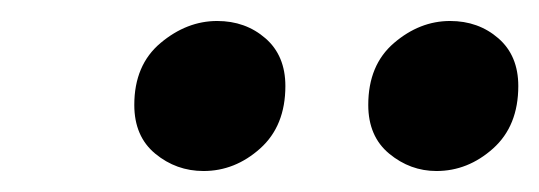

<svg xmlns="http://www.w3.org/2000/svg" viewBox="-20 -757 514 183"><path d="M174 -594Q148 -594 128 -610.5Q108 -627 108 -657Q108 -695 133 -716Q158 -737 187 -737Q214 -737 233 -720.5Q252 -704 252 -675Q252 -637 228 -615.5Q204 -594 174 -594ZM396 -594Q371 -594 351 -610.5Q331 -627 331 -657Q331 -695 355.5 -716Q380 -737 409 -737Q436 -737 455 -720.5Q474 -704 474 -675Q474 -637 450 -615.5Q426 -594 396 -594Z"/></svg>

Font: Source Serif Pro
Style: Bold Italic
Weight: 700
Italic angle: -12°
Designer: Frank Grießhammer
Foundry: Adobe Systems Incorporated
Version: Version 3.001;hotconv 1.0.111;makeotfexe 2.5.65597